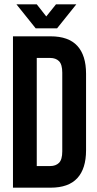

<svg xmlns="http://www.w3.org/2000/svg" viewBox="-20 -868 448 888"><path d="M40 -700H214Q297 -700 337.5 -656Q378 -612 378 -527V-173Q378 -88 337.5 -44Q297 0 214 0H40ZM150 -600V-100H212Q238 -100 253 -115Q268 -130 268 -168V-532Q268 -570 253 -585Q238 -600 212 -600ZM150 -848 194 -792 239 -848H333L244 -737H145L56 -848Z"/></svg>

Font: SVN-Bebas Neue
Style: Bold
Weight: 700
Designer: Ryoichi Tsunekawa
Foundry: Ryoichi Tsunekawa
Version: Version 1.300; ttfautohint (v1.7.9-c794)